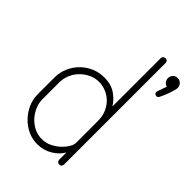

<svg xmlns="http://www.w3.org/2000/svg" viewBox="-224 -871 981 981"><g transform="rotate(45 266.5 -381.0)"><path d="M382 -768Q399 -768 399 -751V-18Q399 -11 394.5 -5.5Q390 0 382 0Q374 0 369 -5.5Q364 -11 364 -18V-70Q347 -39 310.5 -16.5Q274 6 228 6Q192 6 160 -9Q128 -24 103.5 -49.5Q79 -75 64.5 -107.5Q50 -140 50 -176V-298Q50 -335 64.5 -368Q79 -401 103.5 -425.5Q128 -450 160.5 -464Q193 -478 230 -478Q281 -478 314 -454.5Q347 -431 364 -402V-751Q364 -759 369 -763.5Q374 -768 382 -768ZM85 -176Q85 -148 96.5 -121.5Q108 -95 127 -74.5Q146 -54 171.5 -41.5Q197 -29 226 -29Q256 -29 281 -41.5Q306 -54 324.5 -71.5Q343 -89 353.5 -107.5Q364 -126 364 -139V-298Q364 -332 352 -359Q340 -386 321 -404.5Q302 -423 277 -433Q252 -443 227 -443Q198 -443 172 -430.5Q146 -418 126.5 -398Q107 -378 96 -351.5Q85 -325 85 -298ZM498 -741Q512 -741 522.5 -730.5Q533 -720 533 -705Q533 -699 530 -687.5Q527 -676 522.5 -662.5Q518 -649 512 -634.5Q506 -620 500 -608Q495 -598 486 -598Q480 -598 475 -602Q470 -606 470 -613Q470 -617 471 -619L489 -670Q477 -673 469.5 -683Q462 -693 462 -705Q462 -720 472 -730.5Q482 -741 498 -741Z"/></g></svg>

Font: AkaAcidDosis
Style: ExtraLight
Weight: 250
Designer: Edgar Tolentino, Pablo Impallari, Igino Marini, Aka-Acid
Foundry: Edgar Tolentino, Pablo Impallari, Igino Marini, Aka-Acid
Version: Version 1.007